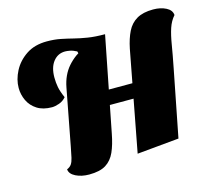

<svg xmlns="http://www.w3.org/2000/svg" viewBox="-108 -854 1152 1037"><g transform="rotate(-15 467.5 -336.0)"><path d="M549 9 655 -550Q666 -604 685 -642.5Q704 -681 739 -701.5Q774 -722 831 -722Q872 -722 902.5 -706.5Q933 -691 935 -663Q912 -637 900 -601Q888 -565 879.5 -513Q871 -461 856 -385L783 -13ZM268 50Q225 50 193 34Q161 18 159 -8Q176 -15 184.5 -27.5Q193 -40 198 -62Q203 -84 210 -121L270 -436Q283 -504 322 -548.5Q361 -593 418.5 -619.5Q476 -646 546 -660L442 -131Q431 -73 413 -32.5Q395 8 361.5 29Q328 50 268 50ZM168 -353Q118 -353 85 -374Q52 -395 36 -429Q20 -463 20 -500Q20 -547 44.5 -594Q69 -641 116 -672.5Q163 -704 232 -704Q274 -704 308.5 -697Q343 -690 376.5 -681.5Q410 -673 450.5 -666.5Q491 -660 546 -660L380 -598L377 -609Q356 -620 339.5 -623Q323 -626 313 -626Q272 -626 246.5 -593.5Q221 -561 221 -505Q221 -476 226 -450Q231 -424 247 -388Q231 -369 208 -361Q185 -353 168 -353ZM439 -284 457 -366H660L644 -284Z"/></g></svg>

Font: Sansita Swashed Light Black
Style: Regular
Weight: 900
Version: Version 1.003